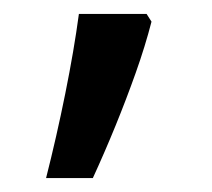

<svg xmlns="http://www.w3.org/2000/svg" viewBox="-20 -136 303 275"><path d="M190 -116 197 -105Q188 -70 174.5 -32Q161 6 145.5 44Q130 82 113 119H46Q61 60 73.5 -2Q86 -64 93 -116Z"/></svg>

Font: ltamil15
Style: Book
Weight: 400
Designer: Jelle Bosma - Monotype Design Team
Foundry: Monotype Imaging Inc.
Version: Version 2.003